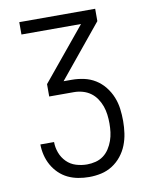

<svg xmlns="http://www.w3.org/2000/svg" viewBox="-83 -796 666 857"><g transform="rotate(-10 250.0 -367.5)"><path d="M252 0Q280 0 307 -6Q334 -12 357.5 -27Q381 -42 398.5 -64Q416 -86 426 -111.5Q436 -137 440 -164.5Q444 -192 444 -220Q444 -248 440.5 -275.5Q437 -303 426.5 -329Q416 -355 398 -377.5Q380 -400 356.5 -414.5Q333 -429 305.5 -435Q278 -441 250 -441H213L408 -679V-735H64V-679H334L138 -441V-385H250Q270 -385 289.5 -379.5Q309 -374 325 -362.5Q341 -351 352.5 -334Q364 -317 370.5 -298.5Q377 -280 379.5 -260Q382 -240 382 -220Q382 -200 379.5 -180.5Q377 -161 370.5 -142.5Q364 -124 353 -107Q342 -90 326.5 -78.5Q311 -67 291.5 -62Q272 -57 252 -57Q227 -57 202.5 -64.5Q178 -72 160 -90Q142 -108 133 -132Q124 -156 124 -181H62Q62 -157 68 -132.5Q74 -108 86 -86.5Q98 -65 116 -47.5Q134 -30 156 -19.5Q178 -9 202.5 -4.5Q227 0 252 0Z"/></g></svg>

Font: Iosevka SS09 Light
Style: Regular
Weight: 300
Monospace: yes
Designer: Belleve Invis
Foundry: Belleve Invis
Version: Version 5.2.1; ttfautohint (v1.8.3)